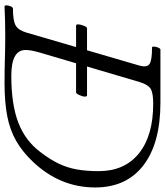

<svg xmlns="http://www.w3.org/2000/svg" viewBox="38 -744 709 824"><g transform="rotate(90 392.0 -331.5)"><path d="M7 3Q2 3 2.5 -6Q3 -15 7 -24Q11 -33 16 -33Q68 -33 88.5 -44.5Q109 -56 119 -90L261 -576Q270 -608 254.5 -619Q239 -630 183 -630Q179 -630 179.5 -639Q180 -648 184 -657Q188 -666 192 -666H420Q594 -666 689 -593Q784 -520 784 -386Q784 -234 672 -117Q630 -73 583.5 -46.5Q537 -20 477.5 -8.5Q418 3 336 3Q283 3 232 1.5Q181 0 130 0Q71 0 7 3ZM305 -26Q427 -26 505.5 -56Q584 -86 633 -152Q663 -191 681 -228Q699 -265 706.5 -306.5Q714 -348 714 -401Q714 -512 638 -573.5Q562 -635 425 -635Q378 -635 360.5 -624Q343 -613 332 -578L205 -148Q194 -110 194 -87Q194 -26 305 -26ZM90 -304Q84 -304 84 -313Q84 -321 89.5 -336Q95 -351 101 -351H389Q394 -351 394 -341Q394 -332 387.5 -318Q381 -304 376 -304Z"/></g></svg>

Font: Junicode SmExp
Style: Italic
Weight: 400
Width: 6
Italic angle: -11°
Designer: Peter S. Baker
Version: Version 2.205; ttfautohint (v1.8.4)